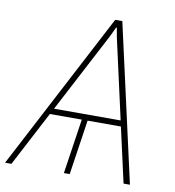

<svg xmlns="http://www.w3.org/2000/svg" viewBox="-102 -783 780 854"><g transform="rotate(10 288.0 -355.5)"><path d="M150.4 -274.4H451.2L370.1 -636.7L362.8 -677.7L359.9 -678.2L340.3 -636.7ZM457 -248H306.6L269.5 0H243.2L280.3 -248H136.2L6.3 0H-22.5L349.6 -710.9H381.8L541.5 0H512.7Z"/></g></svg>

Font: Roboto-ThinItalic
Style: Italic
Weight: 250
Italic angle: -12°
Designer: Google
Version: Version 1.100141; 2013; ttfautohint (v0.94.14-c901) -l 8 -r 